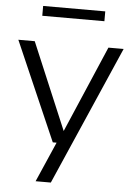

<svg xmlns="http://www.w3.org/2000/svg" viewBox="-62 -784 728 1050"><g transform="rotate(5 301.5 -259.0)"><path d="M507 -542.5H590.5L257.5 220H174L270 0H249L12.5 -542.5H102.5L303 -67ZM131.5 -684.5V-738.5H472.5V-684.5Z"/></g></svg>

Font: Encode Sans Expanded
Style: Regular
Weight: 400
Width: 7
Designer: Multiple Designers
Foundry: Impallari Type
Version: Version 2.000